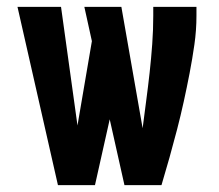

<svg xmlns="http://www.w3.org/2000/svg" viewBox="-20 -540 640 560"><path d="M149 0 31 -520H158L206 -174L248 -420L226 -520H334L396 -166Q401 -206 406.5 -247Q412 -288 416.5 -329Q421 -370 424 -411.5Q427 -453 427 -494V-520H553V-494Q553 -452 547 -410Q541 -368 533 -326.5Q525 -285 516 -244Q507 -203 496.5 -162.5Q486 -122 474.5 -81Q463 -40 451 0H343L300 -192L257 0Z"/></svg>

Font: Iosevka Custom XBdEx
Style: Regular
Weight: 800
Width: 7
Monospace: yes
Designer: Belleve Invis
Foundry: Belleve Invis
Version: Version 11.2.4; ttfautohint (v1.8.4)